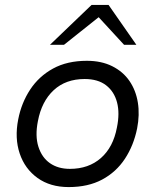

<svg xmlns="http://www.w3.org/2000/svg" viewBox="-20 -753 630 780"><path d="M259 7Q184 7 132.5 -30Q81 -67 60 -129.5Q39 -192 54 -268Q67 -335 102.5 -389Q138 -443 195.5 -474.5Q253 -506 333 -506Q392 -506 436 -484Q480 -462 506 -424Q532 -386 540 -336.5Q548 -287 537 -231Q523 -162 487.5 -108Q452 -54 395 -23.5Q338 7 259 7ZM264 -67Q340 -67 390 -111Q440 -155 455 -235Q467 -293 455.5 -337Q444 -381 411 -406.5Q378 -432 324 -432Q247 -432 198 -386.5Q149 -341 134 -261Q122 -201 136 -157Q150 -113 183 -90Q216 -67 264 -67ZM484 -571 368 -697 352 -733H421L534 -571ZM183 -571 352 -733H421L392 -692L240 -571Z"/></svg>

Font: REM Light
Style: Italic
Weight: 300
Italic angle: -11°
Designer: Octavio Pardo
Foundry: Ashler Design
Version: Version 1.005;gftools[0.9.28]